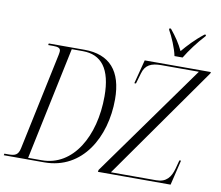

<svg xmlns="http://www.w3.org/2000/svg" viewBox="-115 -1047 1339 1163"><g transform="rotate(10 554.0 -465.5)"><path d="M894 -771H944C973 -819 1013 -873 1059 -923L1060 -931H1051C996 -888 956 -844 925 -807C904 -851 881 -886 844 -931H835L834 -923C856 -885 885 -817 894 -771ZM-20 0H229C464 0 585 -218 585 -450C585 -624 506 -714 350 -714H131L129 -704H161C188 -704 205 -699 205 -680C205 -675 204 -668 202 -657L76 -61C67 -16 46 -10 6 -10H-18ZM559 0H1006L1043 -154H1033L1019 -101C1004 -47 978 -11 915 -11H637L1126 -705L1128 -714H721L683 -567H693L712 -632C727 -686 763 -703 825 -703H1056L561 -12ZM212 -10H128L274 -704H342C457 -704 519 -626 519 -457C519 -211 404 -10 212 -10Z"/></g></svg>

Font: Noto Serif Display Condensed Light
Style: Italic
Weight: 300
Width: 3
Italic angle: -12°
Designer: Monotype Design Team
Foundry: Monotype Imaging Inc.
Version: Version 2.009